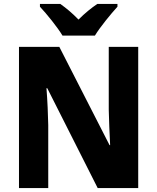

<svg xmlns="http://www.w3.org/2000/svg" viewBox="-20 -951 795 971"><path d="M296 -771H460C486 -814 541 -881 574 -917V-931H472C441 -910 410 -885 377 -852C345 -885 315 -910 285 -931H182V-917C216 -881 271 -813 296 -771ZM679 0V-714H530V-396C531 -344 534 -279 537 -217H534L280 -714H76V0H224V-319C223 -372 220 -441 215 -505H219L474 0Z"/></svg>

Font: Noto Sans Thai SemCond ExtBd
Style: Regular
Weight: 800
Width: 4
Designer: Monotype Design Team
Foundry: Monotype Imaging Inc.
Version: Version 2.002